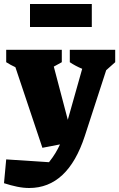

<svg xmlns="http://www.w3.org/2000/svg" viewBox="-60 -741 596 960"><path d="M152 -2 17 -405Q-7 -416 -29 -430V-492H249V-430L209 -408L279 -142L351 -397Q317 -411 289 -430V-492H516V-430L471 -390L364 -61Q279 199 86 199Q57 199 25.5 192.5Q-6 186 -40 175L-29 56L185 70Q204 46 217 24.5Q230 3 240 -19ZM90 -606V-721H399V-606Z"/></svg>

Font: Piazzolla ExtraBold
Style: Regular
Weight: 800
Designer: Juan Pablo del Peral
Foundry: Huerta Tipografica
Version: Version 1.330